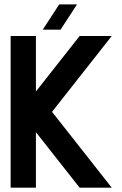

<svg xmlns="http://www.w3.org/2000/svg" viewBox="-20 -870 567 890"><path d="M146.5 -257.3V0H29.3V-703.1H146.5V-445.8L349.1 -703.1H498L221.2 -351.6L498 0H349.1ZM336.9 -849.6 260.7 -732.4H178.2L254.4 -849.6Z"/></svg>

Font: Gerhaus
Style: Regular
Weight: 400
Designer: GGBotNet
Foundry: GGBotNet
Version: 1.01